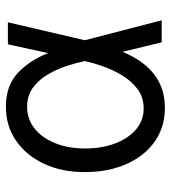

<svg xmlns="http://www.w3.org/2000/svg" viewBox="18 -612 604 681"><g transform="rotate(-90 320.5 -271.0)"><path d="M279.5 11.4H277Q208.8 10.7 158 -25.7Q107.2 -62.1 79.2 -126.1Q51.1 -190 51.1 -272.7Q51.1 -354.8 80.8 -417.8Q110.4 -480.8 162.6 -516.7Q214.8 -552.6 282.7 -552.6Q357.2 -552.6 402.2 -510.8Q447.1 -469.1 473 -403.4H473.4L504.3 -545.5H582.4L518.8 -272.7L589.5 0H511.4L478 -137.8H477.3Q414.8 11.4 279.5 11.4ZM277 -63.9Q316.4 -63.9 345.5 -85.8Q374.6 -107.6 394.5 -140.8Q414.4 -174 426.7 -209.3Q438.9 -244.7 444.6 -271.3L445 -272.7L444.6 -274.1Q439.3 -300.1 428.3 -334.5Q417.3 -369 398.8 -401.6Q380.3 -434.3 351.7 -455.8Q323.2 -477.3 282.7 -477.3Q239.3 -477.3 206 -451Q172.6 -424.7 153.8 -378.2Q134.9 -331.7 134.9 -271.3Q134.9 -212.4 152.7 -165.3Q170.5 -118.3 202.4 -91.1Q234.4 -63.9 277 -63.9Z"/></g></svg>

Font: Linik Sans
Style: Regular
Weight: 400
Designer: Rasmus Andersson (font), Marc Monis (original base), Kil Hyung-jin (Pretendard portions), Cristiano Sobral (main changes
Foundry: rsms
Version: Version 3.018;May 31, 2022;FontCreator 14.0.0.2814 64-bit; t